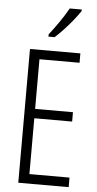

<svg xmlns="http://www.w3.org/2000/svg" viewBox="-62 -984 516 1021"><g transform="rotate(5 196.0 -473.5)"><path d="M345 0H76V-714H345V-664H131V-399H333V-349H131V-51H345ZM332 -939Q317 -916 294 -887.5Q271 -859 246 -832.5Q221 -806 201 -788H168V-800Q199 -840 223 -875Q247 -910 268 -947H332Z"/></g></svg>

Font: Noto Sans ExtraCondensed Light
Style: Regular
Weight: 300
Width: 2
Designer: Monotype Design Team
Foundry: Monotype Imaging Inc.
Version: Version 2.013; ttfautohint (v1.8.4.7-5d5b)